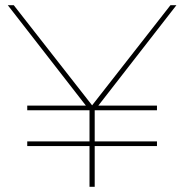

<svg xmlns="http://www.w3.org/2000/svg" viewBox="-20 -720 710 740"><path d="M585 -313H359L660 -700H637L335 -314L33 -700H10L311 -313H85V-295H325V-175H85V-157H325V0H345V-157H585V-175H345V-295H585Z"/></svg>

Font: Montserrat-Alt1 Thin
Style: Regular
Weight: 100
Designer: Differentunic
Foundry: Differentunic
Version: Version 7.222